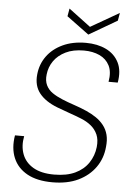

<svg xmlns="http://www.w3.org/2000/svg" viewBox="-59 -923 679 980"><g transform="rotate(5 280.0 -433.5)"><path d="M247 12Q168 12 117.5 -16Q67 -44 46 -94Q25 -144 36 -210H83Q73 -159 88.5 -117.5Q104 -76 145 -52Q186 -28 252 -28Q316 -28 359.5 -48.5Q403 -69 427.5 -105.5Q452 -142 457 -187Q461 -225 449.5 -251Q438 -277 416 -295Q394 -313 364 -325Q334 -337 302 -348Q270 -359 239 -371Q177 -395 146.5 -433.5Q116 -472 122 -530Q127 -582 156.5 -623Q186 -664 237 -688Q288 -712 356 -712Q415 -712 459.5 -690.5Q504 -669 525 -627Q546 -585 535 -524H488Q497 -575 480.5 -607.5Q464 -640 429.5 -656Q395 -672 349 -672Q294 -672 255.5 -653Q217 -634 195.5 -603Q174 -572 170 -534Q166 -502 177 -479Q188 -456 210 -441Q232 -426 261 -414Q290 -402 323 -391Q356 -380 388 -366Q415 -354 438 -338.5Q461 -323 477.5 -302Q494 -281 501 -254Q508 -227 504 -192Q499 -133 466.5 -87Q434 -41 379 -14.5Q324 12 247 12ZM515 -879 508 -839 364 -755 250 -839 257 -879 369 -795Z"/></g></svg>

Font: DM Sans 17pt ExtraLight
Style: Italic
Weight: 250
Italic angle: -10°
Version: Version 4.004;gftools[0.9.30]